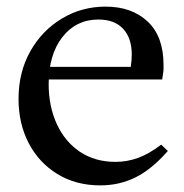

<svg xmlns="http://www.w3.org/2000/svg" viewBox="-20 -550 557 580"><path d="M283 10Q209 10 153 -24.5Q97 -59 66.5 -118Q36 -177 36 -251Q36 -332 71.5 -395Q107 -458 167 -494Q227 -530 299 -530Q378 -530 426 -485Q474 -440 474 -354Q474 -348 474 -341.5Q474 -335 472 -324L470 -310H111V-348H375Q378 -368 378 -385Q378 -435 352 -463Q326 -491 277 -491Q210 -491 168.5 -438Q127 -385 127 -296Q127 -229 151.5 -175.5Q176 -122 221.5 -91.5Q267 -61 329 -61Q364 -61 397 -73Q430 -85 467 -113L487 -94Q439 -39 390 -14.5Q341 10 283 10Z"/></svg>

Font: Hedvig Letters Serif 24pt 24pt
Style: Regular
Weight: 400
Version: Version 1.000